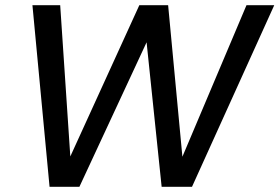

<svg xmlns="http://www.w3.org/2000/svg" viewBox="-20 -720 1077 740"><path d="M171 0 105 -700H212L251 -117L517 -700H628L683 -116L930 -700H1037L720 0H603L545 -557L286 0Z"/></svg>

Font: DM Sans 10pt Medium
Style: Italic
Weight: 500
Italic angle: -10°
Version: Version 4.004;gftools[0.9.30]